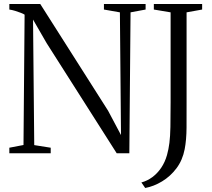

<svg xmlns="http://www.w3.org/2000/svg" viewBox="-20 -763 1058 956"><path d="M26.5 0V-27.5L97 -41L102.5 -690Q97 -694 84 -699Q71 -704 55.8 -708.8Q40.5 -713.5 26.5 -715.5V-743H180.5L518 -212L582.5 -90.5L577 -701.5L497.5 -715.5V-743H705V-715.5L630 -701.5L624 0H561L212 -548.5L144.5 -665.5L150.5 -40.5L232.5 -27.5V0ZM684 145.5Q713.5 137.5 738.8 118.8Q764 100 782.8 72.2Q801.5 44.5 811.5 9Q819.5 -19.5 823.5 -51.5Q827.5 -83.5 828.5 -131Q829.5 -178.5 829.5 -253V-701.5L746 -715.5V-743H986.5V-715.5L909 -701.5V-252Q909 -187.5 908.8 -127Q908.5 -66.5 899.5 -20Q889 34.5 858.8 74.8Q828.5 115 787.2 140Q746 165 703 173Z"/></svg>

Font: Merriweather 96pt Light
Style: Regular
Weight: 300
Version: Version 2.100